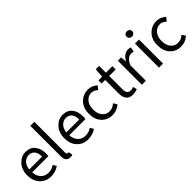

<svg xmlns="http://www.w3.org/2000/svg" viewBox="191 -1925 3067 3067"><g transform="rotate(-45 1724.0 -391.5)"><path d="M310.5 12.7Q199.2 12.7 125 -64.5Q50.8 -141.6 50.8 -271.5Q50.8 -398.4 124 -477.5Q197.3 -556.6 295.9 -556.6Q398.4 -556.6 455.1 -488.3Q511.7 -419.9 511.7 -301.8Q511.7 -275.4 507.8 -250H141.6Q145.5 -163.1 195.3 -111.3Q245.1 -59.6 322.3 -59.6Q395.5 -59.6 458 -102.5L491.2 -43Q406.2 12.7 310.5 12.7ZM140.6 -315.4H431.6Q431.6 -397.5 396.5 -440.9Q361.3 -484.4 296.9 -484.4Q237.3 -484.4 192.9 -439Q148.4 -393.6 140.6 -315.4Z M742.2 12.7Q645.5 12.7 645.5 -108.4V-795.9H736.3V-101.6Q736.3 -63.5 762.7 -63.5Q771.5 -63.5 781.2 -65.4L794.9 4.9Q774.4 12.7 742.2 12.7Z M1148.4 12.7Q1037.1 12.7 962.9 -64.5Q888.7 -141.6 888.7 -271.5Q888.7 -398.4 961.9 -477.5Q1035.2 -556.6 1133.8 -556.6Q1236.3 -556.6 1293 -488.3Q1349.6 -419.9 1349.6 -301.8Q1349.6 -275.4 1345.7 -250H979.5Q983.4 -163.1 1033.2 -111.3Q1083 -59.6 1160.2 -59.6Q1233.4 -59.6 1295.9 -102.5L1329.1 -43Q1244.1 12.7 1148.4 12.7ZM978.5 -315.4H1269.5Q1269.5 -397.5 1234.4 -440.9Q1199.2 -484.4 1134.8 -484.4Q1075.2 -484.4 1030.8 -439Q986.3 -393.6 978.5 -315.4Z M1697.3 12.7Q1585.9 12.7 1514.2 -63.5Q1442.4 -139.6 1442.4 -271.5Q1442.4 -402.3 1519 -479.5Q1595.7 -556.6 1705.1 -556.6Q1791 -556.6 1863.3 -493.2L1816.4 -431.6Q1761.7 -481.4 1708 -481.4Q1633.8 -481.4 1585.9 -422.9Q1538.1 -364.3 1538.1 -271.5Q1538.1 -177.7 1584.5 -120.6Q1630.9 -63.5 1706.1 -63.5Q1775.4 -63.5 1834 -117.2L1873 -55.7Q1798.8 12.7 1697.3 12.7Z M2163.1 12.7Q2080.1 12.7 2044.4 -34.2Q2008.8 -81.1 2008.8 -168V-468.8H1927.7V-538.1L2012.7 -543L2023.4 -695.3H2099.6V-543H2246.1V-468.8H2099.6V-166Q2099.6 -113.3 2118.7 -86.9Q2137.7 -60.5 2183.6 -60.5Q2207 -60.5 2245.1 -75.2L2263.7 -6.8Q2201.2 12.7 2163.1 12.7Z M2369.1 0V-543H2444.3L2452.1 -444.3H2455.1Q2484.4 -497.1 2524.4 -526.9Q2564.5 -556.6 2609.4 -556.6Q2644.5 -556.6 2667 -544.9L2650.4 -464.8Q2627.9 -473.6 2597.7 -473.6Q2559.6 -473.6 2522.5 -443.4Q2485.4 -413.1 2460 -348.6V0Z M2756.8 0V-543H2847.7V0ZM2740.2 -713.9Q2740.2 -741.2 2757.8 -757.3Q2775.4 -773.4 2802.7 -773.4Q2830.1 -773.4 2848.1 -757.3Q2866.2 -741.2 2866.2 -713.9Q2866.2 -688.5 2848.1 -671.9Q2830.1 -655.3 2802.7 -655.3Q2775.4 -655.3 2757.8 -671.9Q2740.2 -688.5 2740.2 -713.9Z M3245.1 12.7Q3133.8 12.7 3062 -63.5Q2990.2 -139.6 2990.2 -271.5Q2990.2 -402.3 3066.9 -479.5Q3143.6 -556.6 3252.9 -556.6Q3338.9 -556.6 3411.1 -493.2L3364.3 -431.6Q3309.6 -481.4 3255.9 -481.4Q3181.6 -481.4 3133.8 -422.9Q3085.9 -364.3 3085.9 -271.5Q3085.9 -177.7 3132.3 -120.6Q3178.7 -63.5 3253.9 -63.5Q3323.2 -63.5 3381.8 -117.2L3420.9 -55.7Q3346.7 12.7 3245.1 12.7Z"/></g></svg>

Font: GenYoGothic TW TTF Regular
Style: Regular
Weight: 400
Version: Version 1.300